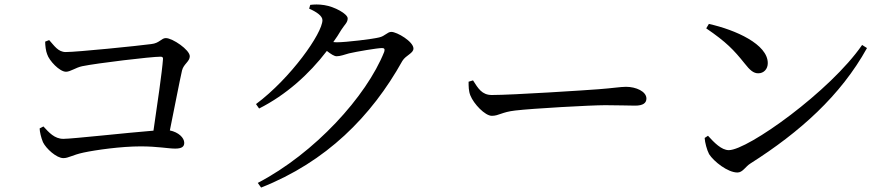

<svg xmlns="http://www.w3.org/2000/svg" viewBox="-20 -797 4020 867"><path d="M266 -83C290 -83 306 -97 357 -108C413 -120 527 -136 615 -136C692 -136 739 -126 771 -126C800 -126 812 -134 812 -152C812 -175 786 -200 747 -208C769 -316 791 -431 802 -479C809 -508 837 -519 837 -543C837 -572 759 -625 729 -625C708 -625 701 -602 663 -598C604 -590 328 -562 277 -562C242 -562 225 -591 202 -616L184 -609C184 -592 187 -566 193 -552C202 -523 249 -473 278 -473C298 -473 322 -492 351 -498C419 -512 662 -541 705 -541C713 -541 717 -538 716 -530C712 -473 690 -323 673 -207C558 -198 306 -170 266 -170C226 -170 201 -199 176 -226L159 -217C159 -203 166 -174 174 -155C188 -126 235 -83 266 -83Z M1136 -327 1150 -307C1271 -368 1375 -461 1456 -567C1474 -553 1489 -543 1500 -543C1516 -543 1535 -550 1556 -556C1590 -564 1684 -580 1705 -580C1715 -580 1719 -576 1715 -563C1635 -362 1401 -105 1144 29L1159 50C1453 -66 1657 -271 1797 -522C1813 -548 1847 -556 1847 -578C1847 -609 1773 -653 1747 -653C1729 -653 1719 -634 1692 -628C1665 -621 1544 -606 1500 -606L1485 -607C1498 -625 1510 -643 1521 -662C1537 -687 1550 -695 1550 -714C1550 -734 1491 -767 1444 -774C1418 -778 1399 -777 1381 -775L1376 -758C1410 -743 1436 -725 1436 -706C1436 -647 1293 -444 1136 -327Z M2201 -274C2233 -274 2245 -291 2307 -298C2382 -307 2647 -322 2713 -322C2777 -322 2812 -320 2848 -320C2884 -320 2899 -332 2899 -352C2899 -384 2852 -405 2807 -405C2782 -405 2749 -399 2682 -394C2632 -390 2295 -368 2201 -368C2156 -368 2139 -398 2116 -434L2096 -428C2096 -407 2096 -386 2104 -366C2119 -328 2170 -274 2201 -274Z M3310 -18C3334 -18 3346 -45 3369 -59C3591 -200 3776 -365 3895 -580L3873 -594C3730 -386 3357 -119 3271 -119C3238 -119 3205 -153 3177 -184L3162 -174C3163 -154 3172 -120 3182 -101C3203 -68 3266 -18 3310 -18ZM3404 -466C3429 -466 3447 -485 3447 -512C3447 -597 3302 -662 3181 -689L3169 -669C3260 -607 3294 -571 3342 -511C3367 -479 3383 -466 3404 -466Z"/></svg>

Font: Source Han Serif SC Medium
Style: Regular
Weight: 500
Designer: Ryoko NISHIZUKA 西塚涼子 (kana & ideographs); Frank Grießhammer (Latin, Greek & Cyrillic); Wenlong ZHANG 张文龙 (bopomofo); San
Foundry: Adobe
Version: Version 2.003;hotconv 1.1.1;makeotfexe 2.6.0